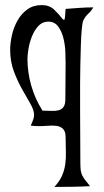

<svg xmlns="http://www.w3.org/2000/svg" viewBox="-20 -494 407 755"><path d="M144 -474Q174 -474 192.5 -456.5Q211 -439 228 -417H234Q236 -428 236.5 -438Q237 -448 238 -459Q265 -461 292.5 -463Q320 -465 347 -465Q339 -451 326.5 -439.5Q314 -428 307 -412Q304 -405 301.5 -379Q299 -353 298 -318Q297 -283 296 -243Q295 -203 295 -166Q295 -129 295 -100.5Q295 -72 295 -61L296 145Q296 165 297.5 176Q299 187 303.5 196Q308 205 315 214Q322 223 334 238Q299 240 264 240.5Q229 241 194 241Q215 218 224.5 195.5Q234 173 237 149.5Q240 126 239 100.5Q238 75 238 45Q238 23 228 13Q218 3 202.5 1Q187 -1 168.5 0.5Q150 2 134 2Q126 2 117.5 1.5Q109 1 101 0Q105 -11 109.5 -21Q114 -31 114 -42Q114 -61 99.5 -86Q85 -111 67 -143Q49 -175 34.5 -213.5Q20 -252 20 -298Q20 -325 27 -356Q34 -387 49 -413.5Q64 -440 87.5 -457Q111 -474 144 -474ZM88 -263Q88 -209 103 -157Q118 -105 147 -59Q164 -59 180 -58Q196 -57 209 -60Q222 -63 229.5 -73Q237 -83 237 -104L238 -245Q238 -262 237 -289.5Q236 -317 229.5 -343.5Q223 -370 209 -389.5Q195 -409 170 -409Q147 -409 131.5 -392.5Q116 -376 106.5 -353Q97 -330 92.5 -305Q88 -280 88 -263Z"/></svg>

Font: Germanica
Style: Regular
Weight: 400
Designer: Peter Wiegel
Foundry: Peter Wiegel